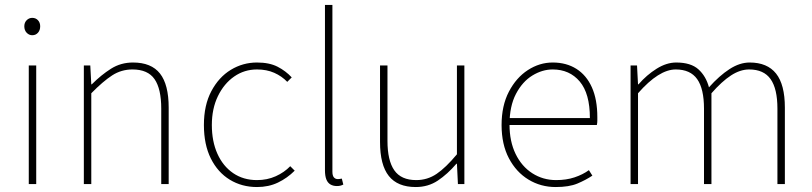

<svg xmlns="http://www.w3.org/2000/svg" viewBox="-20 -742 3272 774"><path d="M96 0V-478H126V0ZM110 -600Q97 -600 87.5 -610Q78 -620 78 -636Q78 -651 87.5 -660.5Q97 -670 110 -670Q124 -670 133 -660.5Q142 -651 142 -636Q142 -620 133 -610Q124 -600 110 -600Z M318 0V-478H344L348 -402H350Q388 -440 427.5 -465Q467 -490 516 -490Q590 -490 625 -445.5Q660 -401 660 -308V0H630V-304Q630 -384 603 -423Q576 -462 514 -462Q469 -462 432 -438Q395 -414 348 -366V0Z M1016 12Q955 12 906.5 -17.5Q858 -47 830 -103Q802 -159 802 -238Q802 -318 832 -374.5Q862 -431 910.5 -460.5Q959 -490 1016 -490Q1066 -490 1099 -473Q1132 -456 1156 -430L1138 -412Q1116 -435 1085.5 -448.5Q1055 -462 1016 -462Q965 -462 924 -433.5Q883 -405 858.5 -354.5Q834 -304 834 -238Q834 -172 856.5 -122Q879 -72 920 -44Q961 -16 1016 -16Q1057 -16 1091.5 -31.5Q1126 -47 1150 -72L1168 -54Q1138 -24 1100.5 -6Q1063 12 1016 12Z M1338 8Q1323 8 1312 1.5Q1301 -5 1295.5 -19Q1290 -33 1290 -56V-722H1320V-50Q1320 -34 1326 -27Q1332 -20 1342 -20Q1345 -20 1348.5 -20.5Q1352 -21 1358 -22L1364 2Q1358 5 1352 6.5Q1346 8 1338 8Z M1656 12Q1583 12 1547.5 -32.5Q1512 -77 1512 -170V-478H1542V-174Q1542 -95 1569.5 -55.5Q1597 -16 1658 -16Q1703 -16 1740 -41Q1777 -66 1822 -120V-478H1852V0H1826L1822 -82H1820Q1784 -40 1745 -14Q1706 12 1656 12Z M2220 12Q2160 12 2110.5 -18Q2061 -48 2031.5 -104Q2002 -160 2002 -238Q2002 -316 2031.5 -372.5Q2061 -429 2108 -459.5Q2155 -490 2208 -490Q2263 -490 2303.5 -464.5Q2344 -439 2366 -390Q2388 -341 2388 -270Q2388 -263 2388 -255Q2388 -247 2386 -238H2018V-266H2358Q2358 -365 2317 -413.5Q2276 -462 2208 -462Q2166 -462 2126 -437.5Q2086 -413 2060 -363.5Q2034 -314 2034 -240Q2034 -172 2058.5 -121.5Q2083 -71 2126 -43.5Q2169 -16 2222 -16Q2263 -16 2296 -27Q2329 -38 2354 -56L2368 -34Q2341 -16 2307.5 -2Q2274 12 2220 12Z M2522 0V-478H2548L2552 -402H2554Q2587 -440 2627 -465Q2667 -490 2706 -490Q2765 -490 2795.5 -462.5Q2826 -435 2838 -390Q2880 -437 2921 -463.5Q2962 -490 3002 -490Q3073 -490 3108.5 -445.5Q3144 -401 3144 -308V0H3114V-304Q3114 -384 3086.5 -423Q3059 -462 3000 -462Q2964 -462 2927 -438Q2890 -414 2848 -366V0H2818V-304Q2818 -384 2790.5 -423Q2763 -462 2704 -462Q2636 -462 2552 -366V0Z"/></svg>

Font: Source Sans 3 ExtraLight ExtraLight
Style: Regular
Weight: 250
Version: Version 3.052;hotconv 1.1.0;makeotfexe 2.6.0